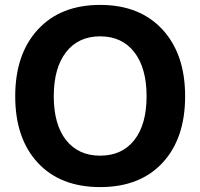

<svg xmlns="http://www.w3.org/2000/svg" viewBox="-20 -746 816 782"><path d="M642 -83Q550 16 388 16Q226 16 134 -83Q42 -182 42 -354Q42 -526 134.5 -626Q227 -726 388 -726Q549 -726 641.5 -626Q734 -526 734 -354Q734 -182 642 -83ZM249 -175.5Q299 -112 388 -112Q477 -112 527 -175.5Q577 -239 577 -354Q577 -469 527 -533.5Q477 -598 388 -598Q299 -598 249 -533.5Q199 -469 199 -354Q199 -239 249 -175.5Z"/></svg>

Font: Txt Sans
Style: Bold
Weight: 700
Designer: Open Source
Foundry: XRLN
Version: Version 1.0